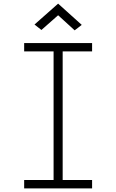

<svg xmlns="http://www.w3.org/2000/svg" viewBox="-20 -1037 640 1057"><path d="M275 0V-800H325V0ZM113 0V-46H487V0ZM113 -754V-800H487V-754ZM391 -870 300 -953 208 -872 170 -902 300 -1017 430 -900Z"/></svg>

Font: Victor Mono Thin
Style: Regular
Weight: 100
Monospace: yes
Designer: Rune Bjørnerås
Version: Version 1.561;gftools[0.9.30]